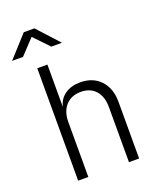

<svg xmlns="http://www.w3.org/2000/svg" viewBox="-198 -1069 970 1172"><g transform="rotate(-20 287.0 -482.5)"><path d="M103 0V-730H169V-454Q180 -504 220 -532Q260 -560 319 -560Q401 -560 450 -508Q499 -456 499 -368V0H433V-358Q433 -427 398 -465.5Q363 -504 303 -504Q241 -504 205 -464.5Q169 -425 169 -356V0ZM-26 -825 101 -965H170L298 -825H229L136 -922L45 -825Z"/></g></svg>

Font: JetBrains Mono NL ExtraLight
Style: Regular
Weight: 200
Designer: Philipp Nurullin, Konstantin Bulenkov
Foundry: JetBrains
Version: Version 2.304; ttfautohint (v1.8.4.7-5d5b)